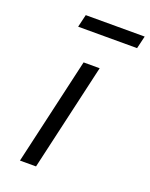

<svg xmlns="http://www.w3.org/2000/svg" viewBox="-133 -770 660 842"><g transform="rotate(20 197.0 -349.0)"><path d="M181 -500H256L141 0H66ZM119 -698H394L380 -639H105Z"/></g></svg>

Font: Cairo
Style: Italic
Weight: 400
Italic angle: -13°
Designer: Mohamed Gaber, Accademia di Belle Arti di Urbino and others
Foundry: Kief Type Foundry, Accademia di Belle Arti di Urbino and others
Version: Version 3.011